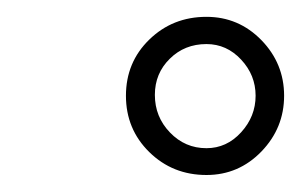

<svg xmlns="http://www.w3.org/2000/svg" viewBox="-20 -683 356 227"><path d="M224.1 -663.1Q262.2 -663.1 289.1 -635.5Q315.9 -607.9 315.9 -569.8Q315.9 -531.7 289.1 -503.9Q262.2 -476.1 224.1 -476.1Q184.1 -476.1 156.5 -503.2Q128.9 -530.3 128.9 -569.8Q128.9 -609.4 156.5 -636.2Q184.1 -663.1 224.1 -663.1ZM163.1 -570.8Q163.1 -544.9 180.9 -526.4Q198.7 -507.8 224.1 -507.8Q248 -507.8 265.1 -526.6Q282.2 -545.4 282.2 -569.8Q282.2 -594.2 265.1 -612.5Q248 -630.9 224.1 -630.9Q198.2 -630.9 180.7 -613.5Q163.1 -596.2 163.1 -570.8Z"/></svg>

Font: Dehuti Alt
Style: Bold-Italic
Weight: 700
Version: Version 1.2